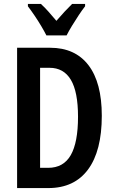

<svg xmlns="http://www.w3.org/2000/svg" viewBox="-20 -957 583 977"><path d="M498 -368Q498 -189 428 -94.5Q358 0 226 0H67V-714H235Q362 -714 430 -625.5Q498 -537 498 -368ZM377 -363Q377 -490 340.5 -551Q304 -612 232 -612H184V-103H225Q303 -103 340 -167.5Q377 -232 377 -363ZM216 -777Q206 -797 190 -824Q174 -851 156 -877.5Q138 -904 122 -925V-937H188Q206 -921 226 -898.5Q246 -876 267 -851Q291 -879 308.5 -897.5Q326 -916 347 -937H413V-925Q398 -906 380.5 -879.5Q363 -853 346.5 -826Q330 -799 319 -777Z"/></svg>

Font: Noto Sans Devanagari UI ExtraCondensed SemiBold
Style: Regular
Weight: 600
Width: 2
Designer: Jelle Bosma - Monotype Design Team
Foundry: Monotype Imaging Inc.
Version: Version 2.004; ttfautohint (v1.8.4.7-5d5b)